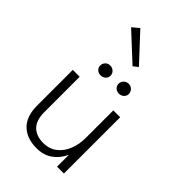

<svg xmlns="http://www.w3.org/2000/svg" viewBox="-276 -1036 1146 1146"><g transform="rotate(45 297.5 -463.0)"><path d="M266.5 9Q183.5 9 136.2 -37.2Q89 -83.5 89 -174V-475H147V-177Q147 -108 180 -74.8Q213 -41.5 272.5 -41.5Q324 -41.5 359.5 -69.5Q395 -97.5 413 -143Q431 -188.5 431 -241.5V-475H489V0H431V-100Q408 -50 366.8 -20.5Q325.5 9 266.5 9ZM383.5 -569Q366 -569 353.2 -580.5Q340.5 -592 340.5 -610Q340.5 -627 353 -639.8Q365.5 -652.5 383.5 -652.5Q402.5 -652.5 415 -639.5Q427.5 -626.5 427.5 -610Q427.5 -592 414.5 -580.5Q401.5 -569 383.5 -569ZM229 -569Q209.5 -569 197.8 -581Q186 -593 186 -609Q186 -626 197.8 -638.8Q209.5 -651.5 229 -651.5Q247.5 -651.5 260.2 -639.2Q273 -627 273 -609Q273 -592.5 260.5 -580.8Q248 -569 229 -569ZM326 -742.5 155 -901 197.5 -936.5 356 -766Z"/></g></svg>

Font: Betina Sans Light
Style: Regular
Weight: 300
Designer: Jonathan Pinhorn (font) & Cristiano Sobral (main changes)
Version: Version 2.001;October 6, 2020;FontCreator 13.0.0.2681 64-bit